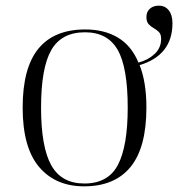

<svg xmlns="http://www.w3.org/2000/svg" viewBox="-20 -648 629 678"><path d="M277 10Q176 10 118 -58.5Q60 -127 60 -268Q60 -408 115.5 -476Q171 -544 281 -544Q348 -544 396 -515.5Q444 -487 469 -427Q503 -436 526 -457.5Q549 -479 549 -511Q549 -527 541 -535Q533 -543 523 -548.5Q513 -554 505 -562.5Q497 -571 497 -588Q497 -606 509 -617Q521 -628 541 -628Q563 -628 576 -611.5Q589 -595 589 -566Q589 -453 473 -418Q497 -358 497 -268Q497 -127 441 -58.5Q385 10 277 10ZM278 0Q362 0 396.5 -66Q431 -132 431 -268Q431 -410 395.5 -472Q360 -534 280 -534Q197 -534 161 -471Q125 -408 125 -268Q125 -129 161 -64.5Q197 0 278 0Z"/></svg>

Font: Noto Serif Display Light
Style: Regular
Weight: 300
Designer: Monotype Design Team
Foundry: Monotype Imaging Inc.
Version: Version 2.009